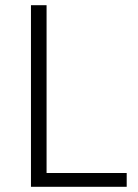

<svg xmlns="http://www.w3.org/2000/svg" viewBox="-20 -718 531 738"><path d="M467 0V-53H159V-698H99V0Z"/></svg>

Font: IBM Plex Thai Looped Light
Style: Regular
Weight: 300
Designer: Mike Abbink, Paul van der Laan, Pieter van Rosmalen, Ben Mitchell, Mark Frömberg
Foundry: Bold Monday
Version: Version 1.0